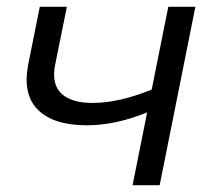

<svg xmlns="http://www.w3.org/2000/svg" viewBox="-20 -547 643 567"><path d="M451.5 0H371.5L414.5 -215Q321 -177 236.5 -177Q138 -177 92 -222.8Q46 -268.5 63.5 -357.5L97.5 -527H177.5L143 -356.5Q131.5 -299.5 160.8 -271.2Q190 -243 253.5 -243Q331 -243 428 -282.5L477 -527H557Z"/></svg>

Font: Argentum Sans Light
Style: Italic
Weight: 300
Italic angle: -11.3°
Designer: Julieta Ulanovsky (font), Owen Earl (portions from Jones font), Cristiano Sobral (main changes and remaster)
Foundry: Julieta Ulanovsky (font), Owen Earl (portions from Jones font), Cristiano Sobral (main changes and remaster)
Version: Version 3.127